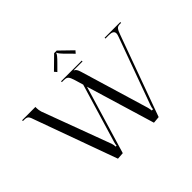

<svg xmlns="http://www.w3.org/2000/svg" viewBox="-190 -1158 1437 1437"><g transform="rotate(-45 528.0 -440.0)"><path d="M560.5 -887.7 661.1 -790 644.5 -770.5 596.7 -818.4Q548.8 -866.2 548.8 -877H544.9Q544.9 -865.2 498 -818.4L450.2 -770.5L433.6 -790L533.2 -887.7ZM8.8 -702.1H149.4V-688.5Q149.4 -669.9 156.2 -646.5L358.4 -102.5Q364.3 -85 364.3 -67.4H374Q374 -80.1 380.9 -102.5L520.5 -567.4L501 -632.8Q490.2 -668.9 479.5 -681.2Q468.8 -693.4 443.4 -693.4H420.9V-702.1H639.6V-693.4H546.9V-691.4Q566.4 -684.6 577.1 -646.5L740.2 -102.5Q746.1 -79.1 746.1 -67.4H759.8Q759.8 -82 768.6 -105.5L960.9 -633.8Q967.8 -651.4 967.8 -662.1Q967.8 -693.4 918.9 -693.4H881.8V-702.1H1047.9V-693.4H1033.2Q1011.7 -693.4 1001.5 -680.2Q991.2 -667 979.5 -632.8L748 3.9L693.4 8.8L529.3 -536.1L367.2 4.9L312.5 8.8L80.1 -632.8Q68.4 -670.9 58.6 -682.1Q48.8 -693.4 23.4 -693.4H8.8Z"/></g></svg>

Font: FoglihtenNo07
Style: Regular
Weight: 500
Designer: gluk (gluksza@wp.pl)
Foundry: gluk (gluksza@wp.pl)
Version: Version 0.871